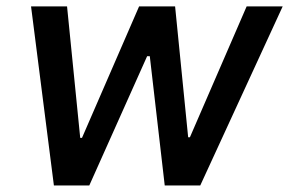

<svg xmlns="http://www.w3.org/2000/svg" viewBox="-20 -565 881 585"><path d="M144.2 0H252.1L428.3 -393.8H436.4L481.9 0H590.2L841.3 -545.5H731.5L558.6 -146.7H553.3L513.5 -545.5H403.8L229.8 -144.9H224.4L184.3 -545.5H74.6Z"/></svg>

Font: Magic Ui Pro Medium
Style: Italic
Weight: 500
Italic angle: -9.39999°
Designer: Stefan Endress, Andreas Faust
Version: Version 1.000;FEAKit 1.0